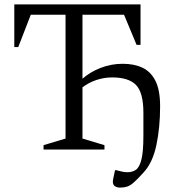

<svg xmlns="http://www.w3.org/2000/svg" viewBox="-20 -680 822 873"><path d="M178 0V-20L278 -50V-613H120L63 -466H45V-660H619V-476H601L544 -613H355V-322Q390 -353 438 -371.5Q486 -390 538 -390Q590 -390 628 -372Q666 -354 687 -312Q708 -270 708 -197Q708 -100 691 -20Q674 60 633 104Q606 134 589 149Q572 164 558 168.5Q544 173 526 173Q513 173 503 167Q493 161 493 145Q493 143 494.5 134Q496 125 503 94H509Q526 98 536 100.5Q546 103 560 103Q582 103 598 92Q614 81 623 45.5Q632 10 632 -63V-167Q632 -259 598.5 -293.5Q565 -328 490 -328Q454 -328 419 -316.5Q384 -305 355 -283V-50L455 -20V0Z"/></svg>

Font: Spectral Light
Style: Regular
Weight: 300
Designer: Jean-Baptiste Levee
Foundry: Production Type
Version: Version 2.001